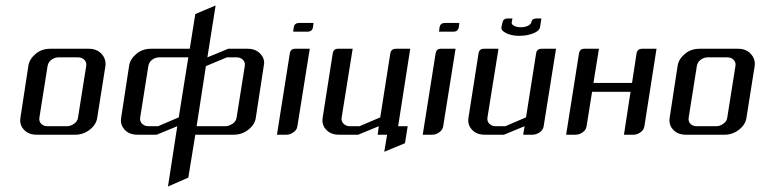

<svg xmlns="http://www.w3.org/2000/svg" viewBox="-20 -489 2763 697"><path d="M53.2 -52.2Q53.2 -55.2 54.2 -62L83 -250Q86.4 -274.4 109.9 -293.9Q131.3 -312 163.1 -312H303.2Q331.1 -312 348.6 -293.5Q363.3 -277.3 363.3 -257.3Q363.3 -252.4 362.8 -250L333 -62Q329.6 -36.6 305.7 -18.1Q282.7 0 253.9 0H112.8Q83.5 0 66.9 -18.1Q53.2 -32.2 53.2 -52.2ZM123 -62Q121.1 -47.9 129.4 -39.6Q138.2 -30.8 152.8 -30.8H223.1Q236.8 -30.8 249 -40Q261.2 -48.3 263.2 -62L293 -250Q294.9 -263.2 286.1 -272Q277.3 -280.8 263.2 -280.8H192.9Q178.2 -280.8 166.5 -272Q155.3 -263.2 152.8 -250Z M418.9 -52.2Q418.9 -55.2 419.9 -62L448.7 -250Q452.1 -274.4 475.6 -293.9Q497.1 -312 528.8 -312H668.9L689 -438L762.7 -469.2L732.9 -280.8L808.6 -312H878.9Q908.2 -312 924.8 -293.9Q939 -279.8 939 -260.7Q939 -258.8 938.2 -254.9Q937.5 -251 937.5 -250L908.7 -62Q905.3 -36.6 881.3 -18.1Q858.4 0 828.6 0H689L663.6 155.8L589.8 188L623.5 -30.8L548.8 0H478.5Q449.2 0 432.6 -18.1Q418.9 -32.2 418.9 -52.2ZM488.8 -62Q486.8 -48.8 495.6 -40Q504.9 -30.8 518.6 -30.8H553.7L628.9 -63L663.6 -280.8H558.6Q543.9 -280.8 532.2 -272Q521 -263.2 518.6 -250ZM693.8 -30.8H798.8Q810.1 -30.8 824.7 -40Q836.9 -48.3 838.9 -62L868.7 -250Q870.6 -263.2 861.8 -272Q853 -280.8 838.9 -280.8H803.7L727.5 -249Z M985.4 0 1032.2 -295.9Q1035.2 -312 1051.3 -312H1104.5L1059.6 -30.8Q1057.6 -17.1 1045.4 -8.8Q1033.7 0 1019.5 0ZM1044.4 -374 1046.4 -390.1Q1049.3 -405.8 1066.4 -405.8H1118.2L1116.2 -390.1Q1113.3 -374 1096.2 -374Z M1150.4 -52.2Q1150.4 -55.2 1151.4 -62L1188 -295.9Q1190.9 -312 1207 -312H1260.3L1220.2 -62Q1218.3 -48.8 1227.1 -40Q1236.3 -30.8 1250 -30.8H1285.2L1360.4 -63L1397 -295.9Q1399.9 -312 1418 -312H1469.2L1425.3 -30.8H1460L1450.2 30.8L1375 62L1385.3 0H1351.1L1355 -30.8L1280.3 0H1210Q1180.7 0 1164.1 -18.1Q1150.4 -32.2 1150.4 -52.2Z M1514.6 0 1561.5 -295.9Q1564.5 -312 1580.6 -312H1633.8L1588.9 -30.8Q1586.9 -17.1 1574.7 -8.8Q1563 0 1548.8 0ZM1573.7 -374 1575.7 -390.1Q1578.6 -405.8 1595.7 -405.8H1647.5L1645.5 -390.1Q1642.6 -374 1625.5 -374Z M1679.7 -52.2Q1679.7 -55.2 1680.7 -62L1717.3 -295.9Q1720.2 -312 1736.3 -312H1789.6L1749.5 -62Q1747.6 -48.8 1756.3 -40Q1765.6 -30.8 1779.3 -30.8H1814.5L1889.6 -63L1926.3 -295.9Q1929.2 -312 1946.3 -312H1998.5L1953.6 -30.8Q1951.7 -17.1 1939.5 -8.8Q1926.3 0 1913.6 0H1879.4L1884.3 -30.8L1809.6 0H1739.3Q1710 0 1693.4 -18.1Q1679.7 -32.2 1679.7 -52.2ZM1800.3 -390.1 1803.7 -405.8Q1806.6 -421.9 1822.3 -421.9H1840.3L1837.4 -407.2Q1836.9 -399.9 1846.7 -395Q1856.4 -390.1 1870.6 -390.1Q1885.3 -390.1 1895.5 -395Q1906.7 -400.4 1908.7 -407.2Q1910.6 -421.9 1927.2 -421.9H1945.3L1940.4 -390.1Q1938 -377 1916.5 -368.2Q1893.1 -358.9 1865.2 -358.9Q1836.9 -358.9 1817.4 -368.7Q1797.9 -378.4 1800.3 -390.1Z M2035.2 0 2082 -295.9Q2085 -312 2101.1 -312H2154.3L2134.3 -188H2274.4L2291 -295.9Q2293.9 -312 2312 -312H2363.3L2319.3 -30.8Q2317.4 -17.1 2305.2 -8.8Q2293.5 0 2279.3 0H2245.1L2269 -155.8H2129.4L2109.4 -30.8Q2107.4 -17.1 2095.2 -8.8Q2083.5 0 2069.3 0Z M2410.2 -52.2Q2410.2 -55.2 2411.1 -62L2439.9 -250Q2443.4 -274.4 2466.8 -293.9Q2488.3 -312 2520 -312H2660.2Q2688 -312 2705.6 -293.5Q2720.2 -277.3 2720.2 -257.3Q2720.2 -252.4 2719.7 -250L2689.9 -62Q2686.5 -36.6 2662.6 -18.1Q2639.6 0 2610.8 0H2469.7Q2440.4 0 2423.8 -18.1Q2410.2 -32.2 2410.2 -52.2ZM2480 -62Q2478 -47.9 2486.3 -39.6Q2495.1 -30.8 2509.8 -30.8H2580.1Q2593.8 -30.8 2606 -40Q2618.2 -48.3 2620.1 -62L2649.9 -250Q2651.9 -263.2 2643.1 -272Q2634.3 -280.8 2620.1 -280.8H2549.8Q2535.2 -280.8 2523.4 -272Q2512.2 -263.2 2509.8 -250Z"/></svg>

Font: Hhenum
Style: Italic
Weight: 400
Designer: T. Christopher White
Version: Version 1.0